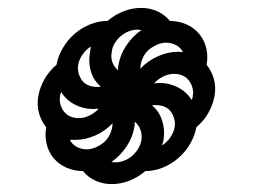

<svg xmlns="http://www.w3.org/2000/svg" viewBox="-20 -583 640 486"><path d="M225 -363Q228 -363 230.5 -363Q233 -363 235 -364Q217 -379 210 -402.5Q203 -426 208 -452L210 -465Q198 -458 189 -445Q180 -432 178 -419Q176 -408 179 -397.5Q182 -387 188 -379Q194 -371 204 -367Q214 -363 225 -363ZM335 -409Q354 -429 379.5 -440.5Q405 -452 431 -452Q434 -452 437 -451.5Q440 -451 443 -451Q438 -462 426 -468.5Q414 -475 401 -475Q390 -475 379 -470.5Q368 -466 358.5 -458.5Q349 -451 343.5 -440.5Q338 -430 336 -419Q336 -416 335.5 -413.5Q335 -411 335 -409ZM279 -405Q279 -409 279 -412Q279 -415 280 -419Q284 -444 299.5 -467.5Q315 -491 338 -507Q336 -507 333.5 -507.5Q331 -508 328 -508Q317 -508 305.5 -503.5Q294 -499 285 -491Q276 -483 270 -473Q264 -463 263 -452Q260 -438 264.5 -425.5Q269 -413 279 -405ZM465 -330Q466 -332 467 -334.5Q468 -337 468 -340Q470 -351 467 -361.5Q464 -372 457.5 -380Q451 -388 441.5 -392Q432 -396 421 -396Q407 -396 393.5 -389.5Q380 -383 370 -372Q374 -372 377 -372.5Q380 -373 384 -373Q409 -373 431 -361.5Q453 -350 465 -330ZM180 -284Q193 -284 206.5 -290.5Q220 -297 230 -308Q226 -308 223 -307.5Q220 -307 216 -307Q191 -307 169 -318.5Q147 -330 135 -350Q134 -348 133 -345.5Q132 -343 132 -340Q130 -329 133 -318.5Q136 -308 142.5 -300Q149 -292 158.5 -288Q168 -284 180 -284ZM199 -205Q210 -205 221 -209.5Q232 -214 241.5 -221.5Q251 -229 256.5 -239.5Q262 -250 264 -261Q264 -264 264.5 -266.5Q265 -269 265 -271Q246 -251 221 -240Q196 -229 171 -229H157Q162 -218 174 -211.5Q186 -205 199 -205ZM390 -215Q402 -222 411 -235Q420 -248 422 -261Q424 -272 421 -282.5Q418 -293 412 -301Q406 -309 396 -313Q386 -317 375 -317Q372 -317 369.5 -317Q367 -317 365 -316Q383 -301 390.5 -277.5Q398 -254 394 -229Q393 -225 392 -221.5Q391 -218 390 -215ZM272 -172Q283 -172 294.5 -176.5Q306 -181 315 -189Q324 -197 330 -207Q336 -217 338 -229Q340 -242 335.5 -254.5Q331 -267 321 -275Q321 -271 321 -268Q321 -265 320 -261Q316 -236 300.5 -212.5Q285 -189 262 -173Q264 -173 266.5 -172.5Q269 -172 272 -172ZM263 -117Q241 -117 222 -125.5Q203 -134 190 -150Q168 -150 148.5 -158.5Q129 -167 116 -182.5Q103 -198 98 -218.5Q93 -239 97 -261Q84 -277 78.5 -297.5Q73 -318 77 -340Q81 -362 92.5 -382.5Q104 -403 123 -419Q127 -441 139 -461.5Q151 -482 169 -497.5Q187 -513 208.5 -521.5Q230 -530 252 -530Q271 -546 293 -554.5Q315 -563 337 -563Q359 -563 378 -554.5Q397 -546 410 -530Q432 -530 451.5 -521.5Q471 -513 484 -497.5Q497 -482 502 -461.5Q507 -441 503 -419Q516 -403 521.5 -382.5Q527 -362 523 -340Q519 -318 507.5 -297.5Q496 -277 477 -261Q473 -239 461 -218.5Q449 -198 431 -182.5Q413 -167 391.5 -158.5Q370 -150 348 -150Q329 -134 307 -125.5Q285 -117 263 -117Z"/></svg>

Font: Iosevka Heavy Extended
Style: Italic
Weight: 900
Width: 7
Italic angle: -9°
Monospace: yes
Designer: Belleve Invis
Foundry: Belleve Invis
Version: Version 32.5.0; ttfautohint (v1.8.4)